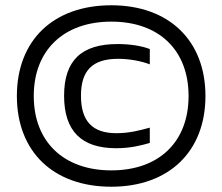

<svg xmlns="http://www.w3.org/2000/svg" viewBox="-20 -699 843 728"><path d="M402 9C182 9 44 -124 44 -335C44 -546 182 -679 402 -679C620 -679 759 -546 759 -335C759 -124 620 9 402 9ZM108 -335C108 -161 222 -53 402 -53C583 -53 695 -161 695 -335C695 -509 583 -617 402 -617C222 -617 108 -509 108 -335ZM223 -336C223 -202 289 -137 420 -137C474 -137 513 -147 548 -157V-215C511 -205 472 -194 421 -194C331 -194 287 -239 287 -336C287 -432 331 -476 428 -476C472 -476 517 -467 548 -455V-513C518 -525 472 -532 426 -532C289 -532 223 -470 223 -336Z"/></svg>

Font: LT Wave Alt Medium
Style: Regular
Weight: 500
Designer: Daniel Lyons
Version: Version 2.5 (Glyphs App)